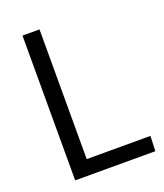

<svg xmlns="http://www.w3.org/2000/svg" viewBox="-134 -811 767 900"><g transform="rotate(-20 249.5 -361.0)"><path d="M85 0V-722.2H169.9V-75.2H487.8L484.9 0Z"/></g></svg>

Font: Oxygen-Regular
Style: Regular
Weight: 400
Designer: Vernon Adams
Foundry: Vernon Adams
Version: Version Release 0.2.3 webfont; ttfautohint (v0.93.3-1d66) -l